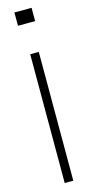

<svg xmlns="http://www.w3.org/2000/svg" viewBox="-125 -832 414 864"><g transform="rotate(-15 82.0 -400.0)"><path d="M42 -738V-800H122V-738ZM62 0V-600H102V0Z"/></g></svg>

Font: Big Shoulders Text Thin Thin
Style: Regular
Weight: 250
Version: Version 2.002